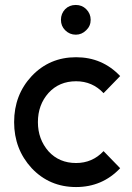

<svg xmlns="http://www.w3.org/2000/svg" viewBox="-20 -743 531 775"><path d="M346 -663Q346 -688 328 -706Q311 -723 286 -723Q260 -723 243 -706Q226 -688 226 -663Q226 -638 243 -621Q261 -603 286 -603Q310 -603 328 -621Q346 -638 346 -663ZM287 -512Q180 -512 108 -436Q37 -360 37 -250Q37 -141 108 -64Q180 12 287 12Q393 12 465 -64L398 -133Q353 -85 287 -85Q219 -85 176 -132Q133 -181 133 -250Q133 -320 176 -368Q219 -415 287 -415Q353 -415 398 -367L465 -436Q393 -512 287 -512Z"/></svg>

Font: Unageo
Style: Medium
Weight: 500
Designer: Richard Sepsi
Foundry: Richard Sepsi
Version: Version 2.000